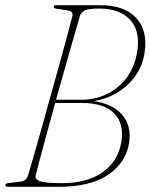

<svg xmlns="http://www.w3.org/2000/svg" viewBox="-20 -720 580 740"><path d="M196.5 -700H366.5Q459 -700 504.8 -651Q550.5 -602 537 -515Q529 -465.5 501 -426.5Q473 -387.5 431 -362.5Q389 -337.5 340 -330.5Q413 -320.5 450 -278.5Q487 -236.5 478 -172Q467 -95 398.5 -47.5Q330 0 206.5 0H11Q1 0 1 -6.5Q1 -13.5 12.5 -14.5L56.5 -19.5Q81 -21.5 88 -43.5Q97 -73.5 111 -122.2Q125 -171 141.8 -230.8Q158.5 -290.5 176 -353.5Q193.5 -416.5 209.8 -475.5Q226 -534.5 239 -582Q252 -629.5 259 -658Q263 -675.5 243 -679.5L196.5 -686.5Q187 -688 187 -694Q187 -700 196.5 -700ZM288 -658.5Q268 -590.5 243.8 -505.2Q219.5 -420 196 -335.5H292.5Q347 -335.5 392.8 -357.8Q438.5 -380 468.8 -421.2Q499 -462.5 508.5 -519.5Q522 -599.5 481.8 -643.2Q441.5 -687 362.5 -687Q320.5 -687 306.2 -679.5Q292 -672 288 -658.5ZM117.5 -43.5Q114 -28 135.8 -21Q157.5 -14 218.5 -14Q317.5 -14 377.2 -57.5Q437 -101 448 -176Q458.5 -244 419.5 -283.5Q380.5 -323 298 -323H192.5Q169 -237.5 148.8 -163Q128.5 -88.5 117.5 -43.5Z"/></svg>

Font: Fraunces 144pt S050 Thin
Style: Italic
Weight: 100
Italic angle: -16°
Version: Version 1.000; ttfautohint (v1.8.3)